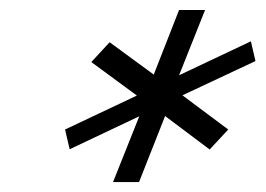

<svg xmlns="http://www.w3.org/2000/svg" viewBox="-20 -696 538 389"><path d="M209 -327.1 262.2 -460.4 121.1 -393.6 111.8 -433.6 257.3 -502.4 165 -570.3 202.1 -610.4 291.5 -544.9 342.8 -675.8H395.5L342.8 -543.5L488.3 -612.3L497.6 -572.3L349.6 -502.9L442.4 -433.6L404.8 -393.1L314.5 -460.9L261.7 -327.1Z"/></svg>

Font: Elstob 18pt Medium
Style: Italic
Weight: 500
Italic angle: -20°
Designer: Peter S. Baker
Version: Version 1.015